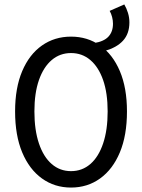

<svg xmlns="http://www.w3.org/2000/svg" viewBox="-20 -833 640 865"><path d="M452 -604 404 -639Q448 -646 468.5 -668Q489 -690 489 -726Q489 -741 485 -756.5Q481 -772 474 -784L540 -813Q550 -796 556.5 -775Q563 -754 563 -732Q563 -681 534 -649.5Q505 -618 452 -604ZM300 12Q226 12 169 -29Q112 -70 80 -146.5Q48 -223 48 -331Q48 -437 80 -512.5Q112 -588 169 -628Q226 -668 300 -668Q374 -668 431 -628Q488 -588 520 -512.5Q552 -437 552 -331Q552 -223 520 -146.5Q488 -70 431 -29Q374 12 300 12ZM300 -62Q350 -62 387 -94Q424 -126 444.5 -186.5Q465 -247 465 -331Q465 -414 444.5 -472.5Q424 -531 387 -562.5Q350 -594 300 -594Q250 -594 213 -562.5Q176 -531 155.5 -472.5Q135 -414 135 -331Q135 -247 155.5 -186.5Q176 -126 213 -94Q250 -62 300 -62Z"/></svg>

Font: Source Code Variable
Style: Regular
Weight: 400
Monospace: yes
Designer: Paul D. Hunt, Teo Tuominen
Foundry: Adobe Systems Incorporated
Version: Version 1.010;hotconv 1.0.106;makeotfexe 2.5.65593